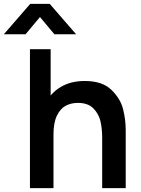

<svg xmlns="http://www.w3.org/2000/svg" viewBox="-86 -975 732 995"><path d="M-66 -797.5 70.7 -955H171.7L308.3 -797.5H195.8L121.2 -886.7L46.5 -797.5ZM443.5 -260.2Q443.5 -307 435 -345.3Q426.6 -383.7 398.5 -412.8Q370.5 -441.8 317.3 -441.8Q282.7 -441.8 254.8 -427.2Q227 -412.7 209.1 -376Q191.2 -339.3 191.2 -277.5L119.7 -308.2Q119.7 -377.9 146.7 -434Q173.7 -490.2 226.3 -522.8Q279 -555.3 353.2 -555.3Q443.7 -555.3 490.8 -509.8Q538 -464.2 551.8 -409.5Q565.5 -354.8 565.5 -301.5V0H443.5ZM69.2 0V-720H176.5V-340.8H191.2V0Z"/></svg>

Font: Manrope
Style: Regular
Weight: 400
Designer: Mikhail Sharanda
Foundry: Mikhail Sharanda
Version: Version 4.503